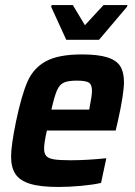

<svg xmlns="http://www.w3.org/2000/svg" viewBox="-20 -734 534 762"><path d="M24 -112Q24 -157 44 -254Q66 -358 89.5 -411Q113 -464 162.5 -491Q212 -518 305 -518Q369 -518 405.5 -506.5Q442 -495 457 -471.5Q472 -448 472 -409Q472 -362 448 -254L439 -216H166Q155 -167 155 -144Q155 -124 164 -114.5Q173 -105 194.5 -101.5Q216 -98 261 -98Q324 -98 402 -106L381 -8Q351 -1 303 3.5Q255 8 212 8Q140 8 99.5 -4.5Q59 -17 41.5 -43Q24 -69 24 -112ZM334 -299 336 -310Q345 -354 345 -373Q345 -399 332 -406.5Q319 -414 285 -414Q250 -414 233 -406Q216 -398 206 -375Q196 -352 184 -299ZM243 -576 183 -707 185 -714H269L317 -634L391 -714H486L484 -707L373 -576Z"/></svg>

Font: Saira Semi Condensed SemiBold
Style: Italic
Weight: 600
Width: 4
Italic angle: -12°
Designer: Hector Gatti with collaboration of the Omnibus-Type team
Foundry: Omnibus-Type
Version: Version 1.001; ttfautohint (v1.8)